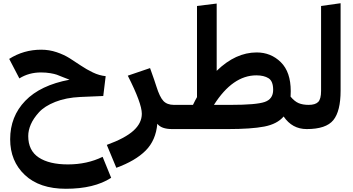

<svg xmlns="http://www.w3.org/2000/svg" viewBox="-20 -800 2185 1190"><path d="M616 172 669 302Q564 370 388 370Q225 370 134 284.5Q43 199 43 63Q43 -78 136.5 -175Q230 -272 411 -306Q396 -311 371 -321.5Q346 -332 332 -337Q318 -342 291.5 -346.5Q265 -351 234 -351Q159 -351 100 -314L37 -435Q127 -492 235 -492Q285 -492 331 -476.5Q377 -461 412.5 -438.5Q448 -416 482 -393Q516 -370 555.5 -351Q595 -332 635 -328L620 -205L478 -199Q389 -195 322.5 -168.5Q256 -142 221.5 -104Q187 -66 171 -29Q155 8 155 43Q155 133 220 176Q285 219 401 219Q520 219 616 172Z M1058 -150 1067 -67 1047 0Q980 0 955 -33Q946 70 882.5 133.5Q819 197 701 240L642 98Q755 57 807 10Q859 -37 859 -95Q859 -160 772 -331L910 -378Q941 -292 949 -265Q970 -198 993 -174Q1016 -150 1058 -150Z M1893 -150 1901 -65 1881 0Q1791 0 1738 -78Q1698 -31 1617.5 -15.5Q1537 0 1390 0H1046V-2L1027 -66L1059 -150H1176Q1190 -179 1201 -198V-763L1323 -778V-361Q1440 -475 1571 -475Q1659 -475 1720.5 -414.5Q1782 -354 1782 -235Q1782 -212 1781 -201Q1806 -171 1831.5 -160.5Q1857 -150 1893 -150ZM1409 -150Q1568 -150 1620.5 -168Q1673 -186 1673 -243Q1673 -297 1644.5 -315Q1616 -333 1569 -333Q1422 -333 1306 -150Z M1881 0 1861 -67 1893 -150Q1934 -150 1952 -168Q1970 -186 1970 -237V-763L2091 -780V-238Q2091 -111 2046 -55.5Q2001 0 1881 0Z"/></svg>

Font: FiraGO
Style: Bold
Weight: 700
Designer: bBox Type
Foundry: bBox Type GmbH
Version: Version 1.001;PS 001.001;hotconv 1.0.88;makeotf.lib2.5.64775